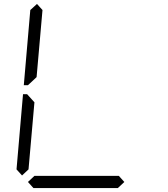

<svg xmlns="http://www.w3.org/2000/svg" viewBox="-20 -956 856 976"><path d="M92 -64 64 -95 97 -477H118L127 -467L155 -436L125 -95ZM133 -533 122 -523H101L134 -905L168 -936L196 -905L166 -564ZM612 -31 579 0H150L122 -31L155 -62H584Z"/></svg>

Font: DSEG7 Classic Mini
Style: Light Italic
Weight: 300
Italic angle: -5°
Designer: Keshikan(Twitter:@keshinomi_88pro)
Version: Version 0.46